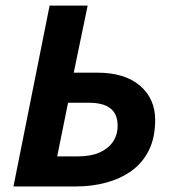

<svg xmlns="http://www.w3.org/2000/svg" viewBox="-20 -672 625 692"><path d="M28.5 0 158.8 -651.8H295.9L245.8 -410.1H330.1Q430 -410.1 484.7 -363.1Q539.3 -316.1 539.3 -239.7Q539.3 -176.1 516.6 -130.4Q493.9 -84.8 454 -56.2Q414 -27.6 362.6 -13.8Q311.3 0 253.9 0ZM186.1 -108.4H262Q307.7 -108.4 339.2 -122.5Q370.7 -136.7 387.3 -161.4Q403.9 -186 403.9 -218.8Q403.9 -261.1 378 -281.4Q352.2 -301.7 300 -301.7H225.3Z"/></svg>

Font: Source Sans 3 VF
Style: Italic
Weight: 200
Italic angle: -11°
Designer: Paul D. Hunt
Foundry: Adobe Systems Incorporated
Version: Version 3.042;hotconv 1.0.118;makeotfexe 2.5.65603